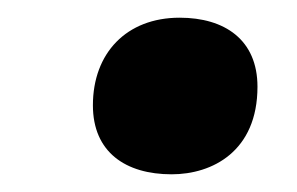

<svg xmlns="http://www.w3.org/2000/svg" viewBox="-20 -463 336 217"><path d="M174 -266C220 -266 271 -292 271 -365C271 -418 234 -443 183 -443C123 -443 85 -403 85 -344C85 -291 122 -266 174 -266Z"/></svg>

Font: Noto Serif SemiCondensed Black
Style: Italic
Weight: 900
Width: 4
Italic angle: -12°
Designer: Monotype Design Team
Foundry: Monotype Imaging Inc.
Version: Version 2.014